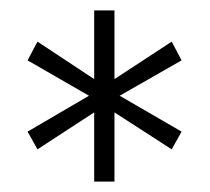

<svg xmlns="http://www.w3.org/2000/svg" viewBox="-20 -748 404 369"><path d="M329 -632 310 -668 200 -596V-728H161V-596L52 -668L33 -632L151 -564L33 -495L52 -461L161 -532V-399H200V-532L310 -461L329 -495L210 -564Z"/></svg>

Font: Mint Spirit
Style: Regular
Weight: 400
Designer: HARENDAL Hirwen
Foundry: Arkandis Digital Foundry.
Version: Version 1.004;FFEdit